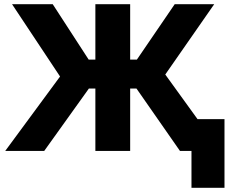

<svg xmlns="http://www.w3.org/2000/svg" viewBox="-20 -720 1117 916"><path d="M893.5 176V0H851V-151.5H1051V176ZM838.5 0 584.5 -364.5 813.5 -700H1002L768.5 -364.5L1032 0ZM5 0 266.5 -355 37.5 -700H231.5L450.5 -362.5L191 0ZM435 0V-297.5H316.5V-435.5H435V-700H601V-435.5H720.5V-297.5H601V0Z"/></svg>

Font: Geologica Cursive
Style: Bold
Weight: 700
Designer: Sindre Bremnes, Frode Helland
Foundry: Monokrom Skriftforlag AS
Version: Version 1.010;gftools[0.9.28]